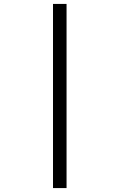

<svg xmlns="http://www.w3.org/2000/svg" viewBox="-20 -770 609 978"><path d="M250 -750H319V188H250Z"/></svg>

Font: Ledger
Style: Regular
Weight: 400
Designer: Denis Masharov
Foundry: Denis Masharov
Version: 1.001